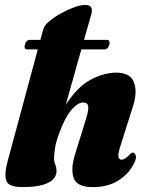

<svg xmlns="http://www.w3.org/2000/svg" viewBox="-20 -755 594 785"><path d="M82 -573Q87 -592 102.5 -592H145L157 -635.5Q161 -651 181.5 -668.2Q202 -685.5 229.8 -700.8Q257.5 -716 284.2 -725.5Q311 -735 328 -735Q364 -735 353.5 -697L323.5 -592H416.5Q423.5 -592 426.5 -586.5Q429.5 -581 427 -573Q421.5 -553 406.5 -553H312.5L249 -327Q297.5 -401.5 352 -429.8Q406.5 -458 455 -458Q513.5 -458 528.2 -417Q543 -376 521.5 -313.5L473 -160.5Q462.5 -128 464.2 -115Q466 -102 477.5 -102Q491 -102 511 -124Q518 -131 523 -131Q531.5 -131 535 -119.5Q538.5 -108 528 -87Q507.5 -45 464.8 -17.5Q422 10 359 10Q294.5 10 281.2 -27.2Q268 -64.5 287.5 -126L333 -273.5Q343 -306 340.5 -321Q338 -336 320 -336Q298.5 -336 272.5 -306.2Q246.5 -276.5 223 -213Q209.5 -178 205.2 -151Q201 -124 201 -108.5Q201 -94 206 -82.5Q211 -71 211 -55.5Q211 -24.5 175.8 -7.2Q140.5 10 71.5 10Q15.5 10 6 -15.8Q-3.5 -41.5 11.5 -97L134.5 -553H91.5Q76.5 -553 82 -573Z"/></svg>

Font: Fraunces 144pt S050 Black
Style: Italic
Weight: 900
Italic angle: -16°
Version: Version 1.000; ttfautohint (v1.8.3)